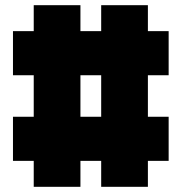

<svg xmlns="http://www.w3.org/2000/svg" viewBox="-20 -720 700 740"><path d="M110 0V-700H290V0ZM370 0V-700H550V0ZM630 -100H30V-270H630ZM630 -430H30V-600H630Z"/></svg>

Font: Tektur Condensed Black
Style: Regular
Weight: 900
Width: 3
Designer: Adam Jagosz
Foundry: Adam Jagosz
Version: Version 1.005;gftools[0.9.30]